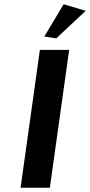

<svg xmlns="http://www.w3.org/2000/svg" viewBox="-20 -885 424 905"><path d="M306 -650 215 0H77L168 -650ZM280 -865 384 -834 245 -704 189 -713Z"/></svg>

Font: Arsenal
Style: Bold Italic
Weight: 700
Italic angle: -9°
Designer: Andrij Shevchenko
Foundry: Stairsfor.com
Version: Version 1.000